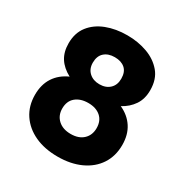

<svg xmlns="http://www.w3.org/2000/svg" viewBox="-171 -881 990 1027"><g transform="rotate(30 324.0 -367.5)"><path d="M324 7Q243 7 182.5 -21Q122 -49 88 -100Q54 -151 54 -220Q54 -283 83 -327.5Q112 -372 166 -396Q119 -421 95.5 -458Q72 -495 72 -548Q72 -612 105.5 -655Q139 -698 196 -720Q253 -742 324 -742Q390 -742 447 -721.5Q504 -701 540 -658.5Q576 -616 576 -548Q576 -494 550.5 -456.5Q525 -419 482 -396Q535 -372 564 -327.5Q593 -283 593 -220Q593 -151 559.5 -100Q526 -49 465 -21Q404 7 324 7ZM324 -133Q373 -133 401 -159.5Q429 -186 429 -229Q429 -274 400.5 -299Q372 -324 324 -324Q276 -324 246.5 -299.5Q217 -275 217 -229Q217 -186 246 -159.5Q275 -133 324 -133ZM324 -440Q363 -440 387 -462.5Q411 -485 411 -524Q411 -566 387.5 -586.5Q364 -607 324 -607Q284 -607 260 -585.5Q236 -564 236 -523Q236 -485 260.5 -462.5Q285 -440 324 -440Z"/></g></svg>

Font: Parkinsans Light
Style: Bold
Weight: 700
Version: Version 1.000